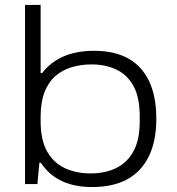

<svg xmlns="http://www.w3.org/2000/svg" viewBox="-20 -743 714 775"><path d="M351 12Q282 12 230 -12Q178 -36 145 -86H139L131 0H81V-723H144V-448H150Q173 -478 204 -498Q235 -518 274 -528Q313 -538 359 -538Q442 -538 497.5 -507Q553 -476 582 -415Q611 -354 611 -263Q611 -174 581 -112.5Q551 -51 494 -19.5Q437 12 351 12ZM346 -43Q403 -43 447.5 -64Q492 -85 518 -131Q544 -177 544 -253V-273Q544 -350 519 -395.5Q494 -441 450 -462Q406 -483 350 -483Q306 -483 268.5 -471.5Q231 -460 203 -435.5Q175 -411 159.5 -370.5Q144 -330 144 -272V-254Q144 -177 170.5 -131Q197 -85 242.5 -64Q288 -43 346 -43Z"/></svg>

Font: Archivo Expanded ExtraLight
Style: Regular
Weight: 250
Width: 7
Designer: Hector Gatti
Foundry: Omnibus-Type
Version: Version 2.001